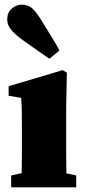

<svg xmlns="http://www.w3.org/2000/svg" viewBox="-20 -804 364 824"><path d="M28 0V-51L73 -61Q74 -98 74 -138.5Q74 -179 74 -210V-258Q74 -299 73.5 -326.5Q73 -354 71 -384L17 -393V-434L249 -503L267 -492L264 -343V-210Q264 -179 264 -137.5Q264 -96 265 -60L307 -51V0ZM235 -587 192 -552Q182 -559 170 -567Q158 -575 138.5 -589Q119 -603 86 -626Q53 -649 32 -671.5Q11 -694 11 -721Q11 -750 30.5 -767Q50 -784 72 -784Q101 -784 119.5 -767Q138 -750 160 -713Q184 -675 198 -651.5Q212 -628 220.5 -614Q229 -600 235 -587Z"/></svg>

Font: Source Serif 4 Black
Style: Regular
Weight: 900
Designer: Frank Grießhammer
Foundry: Adobe
Version: Version 4.005;hotconv 1.1.0;makeotfexe 2.6.0